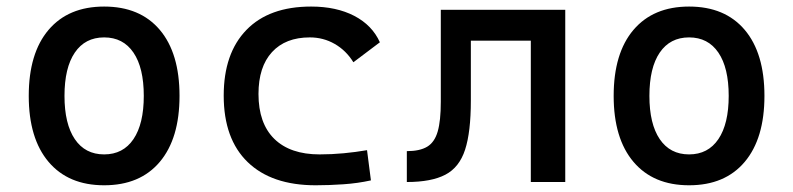

<svg xmlns="http://www.w3.org/2000/svg" viewBox="-20 -547 2384 577"><path d="M293 9.8Q185.5 9.8 126 -60.5Q66.4 -130.9 66.4 -258.8Q66.4 -387.2 126 -457.3Q185.5 -527.3 293 -527.3Q400.9 -527.3 460.2 -457.3Q519.5 -387.2 519.5 -258.8Q519.5 -130.9 460.2 -60.5Q400.9 9.8 293 9.8ZM293 -83Q350.1 -83 381.1 -128.9Q412.1 -174.8 412.1 -258.8Q412.1 -343.3 381.1 -388.9Q350.1 -434.6 293 -434.6Q235.8 -434.6 204.8 -388.9Q173.8 -343.3 173.8 -258.8Q173.8 -174.8 204.8 -128.9Q235.8 -83 293 -83Z M928.7 9.8Q796.4 9.8 724.4 -59.8Q652.3 -129.4 652.3 -259.8Q652.3 -386.7 720.5 -457Q788.6 -527.3 915 -527.3Q990.7 -527.3 1044.7 -499.3Q1098.6 -471.2 1121.6 -419.9L1042 -359.9Q1020 -395.5 985.8 -415Q951.7 -434.6 911.1 -434.6Q837.9 -434.6 797.4 -390.4Q756.8 -346.2 756.8 -264.6Q756.8 -176.3 804.4 -129.6Q852.1 -83 940.4 -83Q976.6 -83 1012.7 -86.4Q1048.8 -89.8 1083 -95.7L1094.7 -4.9Q1054.7 3.9 1012 6.8Q969.2 9.8 928.7 9.8Z M1202.6 0V-92.8Q1241.7 -92.8 1263.9 -106.2Q1286.1 -119.6 1295.4 -151.9Q1304.7 -184.1 1304.7 -241.2V-517.6H1395V-244.6Q1395 -150.4 1377.7 -97.2Q1360.4 -43.9 1318.4 -22Q1276.4 0 1202.6 0ZM1575.2 0V-517.6H1678.7V0ZM1330.1 -424.8V-517.6H1660.6V-424.8Z M2050.8 9.8Q1943.4 9.8 1883.8 -60.5Q1824.2 -130.9 1824.2 -258.8Q1824.2 -387.2 1883.8 -457.3Q1943.4 -527.3 2050.8 -527.3Q2158.7 -527.3 2218 -457.3Q2277.3 -387.2 2277.3 -258.8Q2277.3 -130.9 2218 -60.5Q2158.7 9.8 2050.8 9.8ZM2050.8 -83Q2107.9 -83 2138.9 -128.9Q2169.9 -174.8 2169.9 -258.8Q2169.9 -343.3 2138.9 -388.9Q2107.9 -434.6 2050.8 -434.6Q1993.7 -434.6 1962.6 -388.9Q1931.6 -343.3 1931.6 -258.8Q1931.6 -174.8 1962.6 -128.9Q1993.7 -83 2050.8 -83Z"/></svg>

Font: Cascadia Code
Style: Regular
Weight: 400
Designer: Aaron Bell
Foundry: Saja Typeworks
Version: Version 2404.023